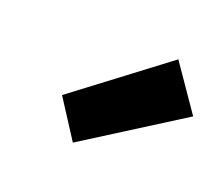

<svg xmlns="http://www.w3.org/2000/svg" viewBox="-53 -848 414 356"><g transform="rotate(20 154.5 -670.0)"><path d="M116 -564 67 -640 247 -776 309 -686Z"/></g></svg>

Font: DM Sans 10pt
Style: Bold Italic
Weight: 700
Italic angle: -10°
Version: Version 4.004;gftools[0.9.30]